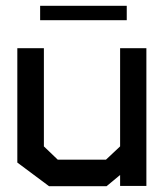

<svg xmlns="http://www.w3.org/2000/svg" viewBox="-20 -645 577 665"><path d="M396 -1V-39L349 0H150L40 -82V-478H132V-138L180 -92H347L396 -138V-478H487V-1ZM119 -625H419V-575H119Z"/></svg>

Font: Turret Road
Style: Bold
Weight: 700
Designer: Noponies
Foundry: Noponies
Version: Version 1.001; ttfautohint (v1.8)